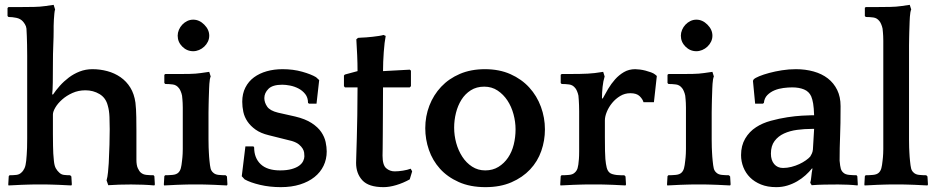

<svg xmlns="http://www.w3.org/2000/svg" viewBox="-20 -760 3861 791"><path d="M419 -17Q423 -30 425 -51Q427 -72 428 -88Q430 -126 431 -164Q432 -202 432 -228Q432 -251 431 -278Q430 -305 424 -325Q416 -357 390 -372.5Q364 -388 332 -388Q303 -388 278.5 -377Q254 -366 236 -350Q218 -334 208 -317Q198 -300 198 -288Q198 -237 198 -207.5Q198 -178 198.5 -159Q199 -140 199.5 -127.5Q200 -115 202 -98Q204 -77 210 -66.5Q216 -56 224 -49Q232 -41 243 -39.5Q254 -38 269 -38L274 -33L276 0L274 4Q267 4 253 3Q239 2 223 1.5Q207 1 193 0.5Q179 0 172 0H118Q111 0 96.5 0.5Q82 1 66.5 1.5Q51 2 36.5 3Q22 4 15 4L14 0L16 -34L19 -38Q35 -38 47.5 -39.5Q60 -41 68 -49Q76 -56 81 -67Q86 -78 88 -98Q89 -110 90 -122Q91 -134 91.5 -150.5Q92 -167 92 -189.5Q92 -212 92 -244V-464Q92 -503 92 -530Q92 -557 91.5 -576.5Q91 -596 90.5 -611.5Q90 -627 89 -642Q88 -652 82.5 -660.5Q77 -669 74 -672Q64 -683 47.5 -686.5Q31 -690 15 -690L11 -694V-727L15 -731H71Q94 -731 120 -731.5Q146 -732 166 -735L201 -740L207 -721Q205 -716 204 -704.5Q203 -693 202 -679.5Q201 -666 201 -653.5Q201 -641 201 -634Q201 -608 199.5 -574Q198 -540 198 -495Q198 -453 197.5 -420Q197 -387 195 -372L198 -370Q210 -388 226.5 -406.5Q243 -425 263.5 -440.5Q284 -456 308.5 -465.5Q333 -475 361 -475Q392 -475 422 -467Q452 -459 476.5 -442Q501 -425 517 -399Q533 -373 538 -337Q541 -311 541.5 -277.5Q542 -244 542 -223V-102Q542 -79 548 -66.5Q554 -54 560 -49Q569 -41 583 -39.5Q597 -38 613 -38L616 -34L618 0L616 4Q595 2 570 1Q545 0 520 0Q469 0 426 3Z M915 4Q908 4 894 3Q880 2 864 1.5Q848 1 834 0.5Q820 0 813 0H759Q752 0 737.5 0.5Q723 1 707.5 1.5Q692 2 677.5 3Q663 4 656 4L655 0L657 -34L660 -38Q675 -38 691 -39.5Q707 -41 715 -49Q722 -56 725 -67Q728 -78 730 -98Q731 -105 731.5 -112Q732 -119 732.5 -127Q733 -135 733 -146Q733 -157 733 -173V-286Q733 -305 733 -316.5Q733 -328 732.5 -336Q732 -344 731.5 -350.5Q731 -357 730 -366Q728 -376 724 -385Q720 -394 717 -397Q707 -410 692 -412Q677 -414 661 -414L657 -418V-452L661 -455H712Q735 -455 761 -455.5Q787 -456 807 -459L842 -464L848 -445Q846 -441 844.5 -432.5Q843 -424 842.5 -414.5Q842 -405 841.5 -395.5Q841 -386 841 -380Q841 -372 840.5 -365.5Q840 -359 840 -350.5Q840 -342 839.5 -329Q839 -316 839 -297V-185Q839 -165 839.5 -152.5Q840 -140 840.5 -131Q841 -122 841.5 -114.5Q842 -107 843 -98Q845 -77 847.5 -66.5Q850 -56 858 -49Q866 -41 880.5 -39.5Q895 -38 910 -38L915 -33L917 0ZM712 -613Q712 -625 717 -637Q722 -649 731 -658.5Q740 -668 751.5 -673.5Q763 -679 776 -679Q801 -679 821.5 -658.5Q842 -638 842 -613Q842 -600 836.5 -588.5Q831 -577 821.5 -568Q812 -559 800 -554Q788 -549 776 -549Q750 -549 731 -568Q712 -587 712 -613Z M1196 -280Q1238 -270 1264 -253Q1290 -236 1303.5 -216Q1317 -196 1321.5 -175Q1326 -154 1326 -136Q1326 -104 1313 -77Q1300 -50 1275.5 -30.5Q1251 -11 1216 0Q1181 11 1137 11Q1091 11 1051 1.5Q1011 -8 988 -21L976 -34L991 -157H1024L1027 -153Q1027 -109 1054 -83.5Q1081 -58 1134 -58Q1162 -58 1181.5 -63.5Q1201 -69 1212.5 -77.5Q1224 -86 1229 -96.5Q1234 -107 1234 -116Q1234 -123 1233 -131Q1232 -139 1227 -147.5Q1222 -156 1212 -164.5Q1202 -173 1183 -179L1087 -203Q1054 -211 1033 -226Q1012 -241 999.5 -259.5Q987 -278 982.5 -299Q978 -320 978 -341Q978 -374 991 -399.5Q1004 -425 1026.5 -441.5Q1049 -458 1079 -466.5Q1109 -475 1144 -475Q1188 -475 1225 -464.5Q1262 -454 1282 -442L1295 -430L1284 -333H1253L1249 -336Q1249 -358 1237.5 -372.5Q1226 -387 1209.5 -395.5Q1193 -404 1175 -407.5Q1157 -411 1143 -411Q1103 -411 1086 -394Q1069 -377 1069 -356Q1069 -338 1080.5 -321Q1092 -304 1125 -296Z M1668 -400H1558Q1558 -342 1557.5 -292.5Q1557 -243 1557 -206.5Q1557 -170 1556.5 -147Q1556 -124 1556 -119Q1556 -80 1571 -67Q1586 -54 1606 -54Q1621 -54 1640 -57Q1659 -60 1672 -65L1678 -54L1668 -21Q1641 -6 1612.5 2.5Q1584 11 1560 11Q1499 11 1473 -17Q1447 -45 1447 -89Q1447 -98 1448 -124.5Q1449 -151 1450 -191.5Q1451 -232 1452 -285Q1453 -338 1453 -400H1401L1397 -405V-449L1401 -453L1453 -467Q1453 -499 1451.5 -532.5Q1450 -566 1448 -598L1455 -604L1469 -605Q1476 -605 1488.5 -606Q1501 -607 1515 -608.5Q1529 -610 1541.5 -612Q1554 -614 1560 -616L1569 -612Q1564 -587 1561 -545.5Q1558 -504 1558 -467L1668 -473L1673 -469V-405Z M1978 -475Q2037 -475 2083 -454.5Q2129 -434 2160.5 -399.5Q2192 -365 2208.5 -320Q2225 -275 2225 -227Q2225 -181 2210 -138Q2195 -95 2164 -62Q2133 -29 2087 -9Q2041 11 1980 11Q1917 11 1870 -10Q1823 -31 1792.5 -65Q1762 -99 1747 -142.5Q1732 -186 1732 -232Q1732 -281 1749 -325Q1766 -369 1797.5 -402.5Q1829 -436 1874.5 -455.5Q1920 -475 1978 -475ZM1979 -58Q2010 -58 2033.5 -72.5Q2057 -87 2073 -110.5Q2089 -134 2096.5 -164.5Q2104 -195 2104 -227Q2104 -258 2095.5 -289.5Q2087 -321 2070.5 -346Q2054 -371 2030 -387Q2006 -403 1975 -403Q1943 -403 1919.5 -388Q1896 -373 1881 -349Q1866 -325 1858.5 -295Q1851 -265 1851 -234Q1851 -202 1859.5 -171Q1868 -140 1884.5 -114.5Q1901 -89 1925 -73.5Q1949 -58 1979 -58Z M2463 -354Q2473 -373 2485.5 -394Q2498 -415 2514 -433Q2530 -451 2550.5 -463Q2571 -475 2597 -475Q2605 -475 2616.5 -473.5Q2628 -472 2639.5 -469Q2651 -466 2662 -462Q2673 -458 2679 -453L2686 -447L2674 -339H2631Q2628 -351 2615.5 -363.5Q2603 -376 2577 -376Q2554 -376 2535 -364.5Q2516 -353 2502 -336Q2488 -319 2480 -299.5Q2472 -280 2472 -264V-195Q2472 -157 2472.5 -138Q2473 -119 2474 -105Q2476 -83 2479.5 -69.5Q2483 -56 2491 -49Q2495 -45 2503.5 -42.5Q2512 -40 2521 -39Q2530 -38 2538.5 -38Q2547 -38 2552 -38L2557 -33L2559 0L2557 4Q2551 4 2537 3Q2523 2 2507 1.5Q2491 1 2477 0.5Q2463 0 2457 0H2393Q2386 0 2371.5 0.5Q2357 1 2341 1.5Q2325 2 2310.5 3Q2296 4 2289 4L2288 0L2290 -34L2293 -38Q2310 -38 2325 -39.5Q2340 -41 2348 -49Q2356 -56 2359.5 -67Q2363 -78 2365 -105Q2366 -117 2366 -137Q2366 -157 2366 -193V-266Q2366 -287 2366 -301.5Q2366 -316 2365.5 -327Q2365 -338 2364.5 -347Q2364 -356 2363 -366Q2361 -376 2357 -385Q2353 -394 2350 -397Q2340 -410 2325 -412Q2310 -414 2294 -414L2290 -418V-452L2294 -455H2312Q2334 -455 2369 -455.5Q2404 -456 2430 -459L2465 -464L2471 -445Q2465 -426 2462.5 -402Q2460 -378 2460 -355Z M2988 4Q2981 4 2967 3Q2953 2 2937 1.5Q2921 1 2907 0.5Q2893 0 2886 0H2832Q2825 0 2810.5 0.5Q2796 1 2780.5 1.5Q2765 2 2750.5 3Q2736 4 2729 4L2728 0L2730 -34L2733 -38Q2748 -38 2764 -39.5Q2780 -41 2788 -49Q2795 -56 2798 -67Q2801 -78 2803 -98Q2804 -105 2804.5 -112Q2805 -119 2805.5 -127Q2806 -135 2806 -146Q2806 -157 2806 -173V-286Q2806 -305 2806 -316.5Q2806 -328 2805.5 -336Q2805 -344 2804.5 -350.5Q2804 -357 2803 -366Q2801 -376 2797 -385Q2793 -394 2790 -397Q2780 -410 2765 -412Q2750 -414 2734 -414L2730 -418V-452L2734 -455H2785Q2808 -455 2834 -455.5Q2860 -456 2880 -459L2915 -464L2921 -445Q2919 -441 2917.5 -432.5Q2916 -424 2915.5 -414.5Q2915 -405 2914.5 -395.5Q2914 -386 2914 -380Q2914 -372 2913.5 -365.5Q2913 -359 2913 -350.5Q2913 -342 2912.5 -329Q2912 -316 2912 -297V-185Q2912 -165 2912.5 -152.5Q2913 -140 2913.5 -131Q2914 -122 2914.5 -114.5Q2915 -107 2916 -98Q2918 -77 2920.5 -66.5Q2923 -56 2931 -49Q2939 -41 2953.5 -39.5Q2968 -38 2983 -38L2988 -33L2990 0ZM2785 -613Q2785 -625 2790 -637Q2795 -649 2804 -658.5Q2813 -668 2824.5 -673.5Q2836 -679 2849 -679Q2874 -679 2894.5 -658.5Q2915 -638 2915 -613Q2915 -600 2909.5 -588.5Q2904 -577 2894.5 -568Q2885 -559 2873 -554Q2861 -549 2849 -549Q2823 -549 2804 -568Q2785 -587 2785 -613Z M3318 -7Q3321 -16 3322.5 -33Q3324 -50 3327 -64L3326 -67Q3314 -52 3298.5 -38Q3283 -24 3264 -13Q3245 -2 3223.5 4.5Q3202 11 3178 11Q3142 11 3115 0Q3088 -11 3070 -29Q3052 -47 3042.5 -71Q3033 -95 3033 -121Q3033 -160 3050 -189Q3067 -218 3095 -236Q3121 -253 3156 -262.5Q3191 -272 3224 -277Q3257 -282 3284 -283.5Q3311 -285 3320 -285H3334Q3333 -316 3330 -333.5Q3327 -351 3322 -363Q3313 -383 3292.5 -391.5Q3272 -400 3244 -400Q3227 -400 3207.5 -397.5Q3188 -395 3171 -388Q3154 -381 3141.5 -368.5Q3129 -356 3127 -336L3123 -333H3091L3082 -427L3085 -433Q3091 -439 3108 -446Q3125 -453 3149 -459.5Q3173 -466 3201.5 -470.5Q3230 -475 3259 -475Q3298 -475 3332 -465.5Q3366 -456 3390.5 -437Q3415 -418 3429 -389.5Q3443 -361 3443 -323Q3443 -282 3442.5 -253Q3442 -224 3441 -199Q3440 -174 3439.5 -150.5Q3439 -127 3439 -98Q3441 -75 3444 -65Q3447 -55 3454 -49Q3462 -41 3478.5 -39.5Q3495 -38 3509 -38L3512 -34L3514 0L3513 4Q3496 2 3474 1Q3452 0 3433 0Q3405 0 3377 0.5Q3349 1 3324 3ZM3318 -115Q3321 -120 3324.5 -127Q3328 -134 3329 -144L3334 -229H3325Q3294 -229 3264 -225Q3234 -221 3210 -210Q3186 -199 3171 -179Q3156 -159 3156 -127Q3156 -100 3169.5 -84Q3183 -68 3206 -68Q3223 -68 3240.5 -72.5Q3258 -77 3273 -84Q3288 -91 3300 -99.5Q3312 -108 3318 -115Z M3801 4Q3794 4 3780 3Q3766 2 3750 1.5Q3734 1 3720 0.5Q3706 0 3699 0H3645Q3638 0 3623.5 0.5Q3609 1 3593.5 1.5Q3578 2 3563.5 3Q3549 4 3542 4L3541 0L3543 -34L3546 -38Q3561 -38 3577 -39.5Q3593 -41 3601 -49Q3608 -56 3611 -67Q3614 -78 3616 -98Q3617 -105 3617.5 -112Q3618 -119 3618.5 -127Q3619 -135 3619 -146Q3619 -157 3619 -173V-562Q3619 -581 3619 -592.5Q3619 -604 3618.5 -612Q3618 -620 3617.5 -626.5Q3617 -633 3616 -642Q3614 -652 3610 -661Q3606 -670 3603 -673Q3593 -686 3578 -688Q3563 -690 3547 -690L3543 -694V-728L3547 -731H3598Q3621 -731 3647 -731.5Q3673 -732 3693 -735L3728 -740L3734 -721Q3732 -717 3730.5 -708.5Q3729 -700 3728.5 -690.5Q3728 -681 3727.5 -671.5Q3727 -662 3727 -656Q3727 -648 3726.5 -641.5Q3726 -635 3726 -626.5Q3726 -618 3725.5 -605Q3725 -592 3725 -573V-185Q3725 -165 3725.5 -152.5Q3726 -140 3726.5 -131Q3727 -122 3727.5 -114.5Q3728 -107 3729 -98Q3731 -77 3733.5 -66.5Q3736 -56 3744 -49Q3752 -41 3766.5 -39.5Q3781 -38 3796 -38L3801 -33L3803 0Z"/></svg>

Font: QuattrocentoBold
Style: Bold
Weight: 700
Designer: Pablo Impallari
Foundry: Pablo Impallari, Igino Marini, Branda Gallo
Version: Version 2.000